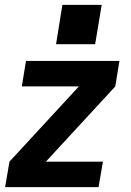

<svg xmlns="http://www.w3.org/2000/svg" viewBox="-20 -771 540 791"><path d="M1 0 19 -105 305 -415H70L87 -520H472L455 -415L169 -105H404L386 0ZM211 -589 237 -751H399L372 -589Z"/></svg>

Font: Iosevka SS04 Extrabold
Style: Italic
Weight: 800
Italic angle: -9°
Monospace: yes
Designer: Belleve Invis
Foundry: Belleve Invis
Version: Version 19.0.0; ttfautohint (v1.8.4)